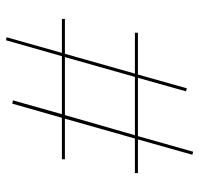

<svg xmlns="http://www.w3.org/2000/svg" viewBox="-32 -569 663 639"><g transform="rotate(90 299.5 -249.5)"><path d="M556 -367H441L375 -134H510V-124H372L325 41L314 39L360 -124H167L114 62L104 60L156 -124H43V-134H159L225 -367H89V-377H228L274 -540L284 -537L239 -377H433L485 -561L495 -558L444 -377H556ZM363 -134 430 -367H236L170 -134Z"/></g></svg>

Font: EauTest Hairline
Style: Regular
Weight: 250
Designer: Christian Thalmann (Catharsis Fonts)
Version: Version 0.001;PS 000.001;hotconv 1.0.88;makeotf.lib2.5.64775